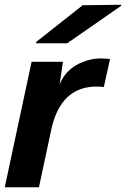

<svg xmlns="http://www.w3.org/2000/svg" viewBox="-23 -788 531 808"><path d="M398 -542Q429 -542 440 -539L414 -422Q241 -441 195 -253L141 0H-3L110 -528H242L228 -433Q242 -466 263 -487Q288 -513 326 -527.5Q364 -542 398 -542ZM128 -606 130 -612 325 -766 488 -768 486 -763 260 -606Z"/></svg>

Font: Nacelle Bold
Style: Italic
Weight: 700
Italic angle: -12°
Designer: Sora Sagano
Foundry: Sora Sagano
Version: Version 1.000;FEAKit 1.0